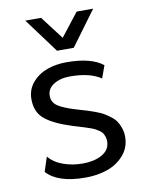

<svg xmlns="http://www.w3.org/2000/svg" viewBox="-84 -789 659 861"><g transform="rotate(-10 246.0 -359.0)"><path d="M406.2 -470.7 385.7 -413.6Q335.4 -447.8 245.1 -447.8Q199.7 -447.8 170.2 -428.7Q140.6 -409.7 140.6 -377.9Q140.6 -347.2 166.7 -330.3Q192.9 -313.5 245.1 -297.9Q251 -295.9 263.2 -292.5Q285.6 -286.1 297.9 -282.2Q310.1 -278.3 332 -270.3Q354 -262.2 366.5 -254.9Q378.9 -247.6 395.3 -235.4Q411.6 -223.1 420.4 -210Q429.2 -196.8 435.5 -178.2Q441.9 -159.7 441.9 -138.7Q441.9 -90.3 411.6 -55.4Q381.3 -20.5 335.7 -4.6Q290 11.2 235.8 11.2Q109.9 11.2 59.1 -45.9L80.6 -111.8Q105.5 -82 146.7 -67.6Q188 -53.2 232.9 -53.2Q289.1 -53.2 324 -74Q358.9 -94.7 358.9 -132.8Q358.9 -144 355.7 -153.3Q352.5 -162.6 348.4 -169.4Q344.2 -176.3 335.2 -182.6Q326.2 -189 318.6 -193.1Q311 -197.3 296.9 -202.4Q282.7 -207.5 273.2 -210.4Q263.7 -213.4 245.4 -219Q227.1 -224.6 215.8 -228Q134.3 -253.9 95.7 -285.9Q57.1 -317.9 57.1 -376.5Q57.1 -420.9 84.5 -452.6Q111.8 -484.4 152.3 -498.8Q192.9 -513.2 240.7 -513.2Q352.5 -513.2 406.2 -470.7ZM325.2 -729H400.4L284.2 -571.3H208L91.3 -729H163.1L243.2 -624Z"/></g></svg>

Font: RGR Online_21
Style: Regular
Weight: 400
Italic angle: -12°
Designer: vernon adams
Foundry: vernon adams
Version: Version 1.000